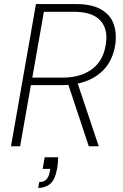

<svg xmlns="http://www.w3.org/2000/svg" viewBox="-20 -720 604 945"><path d="M34 0 157 -700H353Q430 -700 475 -675Q520 -650 537 -608Q554 -566 549 -513Q542 -448 509.5 -400.5Q477 -353 419.5 -327Q362 -301 280 -301H132L79 0ZM417 0 311 -319H359L466 0ZM139 -338H288Q379 -338 435.5 -381.5Q492 -425 502 -511Q511 -581 471.5 -621.5Q432 -662 344 -662H196ZM168 205 173 176Q197 176 209 162.5Q221 149 225 124L228 111H190L200 54H266Q266 69 264.5 83.5Q263 98 261 110Q251 166 226.5 185.5Q202 205 168 205Z"/></svg>

Font: DM Sans 16pt ExtraLight
Style: Italic
Weight: 250
Italic angle: -10°
Version: Version 4.004;gftools[0.9.30]